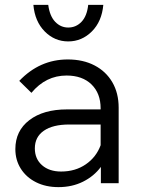

<svg xmlns="http://www.w3.org/2000/svg" viewBox="-20 -752 583 788"><path d="M220 16Q168 16 128 -4Q88 -24 65.5 -59.5Q43 -95 43 -140Q43 -215 100.5 -259Q158 -303 255 -303H393V-307Q393 -369 355.5 -405.5Q318 -442 253 -442Q168 -442 109 -371L59 -420Q143 -508 258 -508Q321 -508 368 -483.5Q415 -459 441 -414.5Q467 -370 467 -310V0H394V-67Q366 -29 321 -6.5Q276 16 220 16ZM231 -48Q289 -48 332 -77.5Q375 -107 393 -156V-241H264Q197 -241 160 -215.5Q123 -190 123 -143Q123 -100 152.5 -74Q182 -48 231 -48ZM260 -582Q204 -582 163.5 -623Q123 -664 117 -732H178Q184 -686 206.5 -662.5Q229 -639 260 -639Q292 -639 314.5 -662.5Q337 -686 342 -732H404Q398 -664 357 -623Q316 -582 260 -582Z"/></svg>

Font: Wix Madefor Text
Style: Regular
Weight: 400
Designer: Dalton Maag Ltd
Foundry: Dalton Maag Ltd
Version: Version 3.100